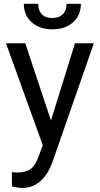

<svg xmlns="http://www.w3.org/2000/svg" viewBox="-20 -750 513 984"><path d="M241.2 -132.3 364.3 -528.3H460.9L248.5 81.5Q199.2 213.4 91.8 213.4L74.7 211.9L41 205.6V132.3L65.4 134.3Q111.3 134.3 137 115.7Q162.6 97.2 179.2 47.9L199.2 -5.9L10.7 -528.3H109.4ZM394.5 -730.5Q394.5 -671.4 354.2 -635.5Q314 -599.6 248.5 -599.6Q183.1 -599.6 142.6 -635.7Q102.1 -671.9 102.1 -730.5H175.8Q175.8 -696.3 194.3 -677Q212.9 -657.7 248.5 -657.7Q282.7 -657.7 302 -676.8Q321.3 -695.8 321.3 -730.5Z"/></svg>

Font: RobotoInd
Style: Regular
Weight: 400
Designer: Google
Version: Version 2.001101; 2014